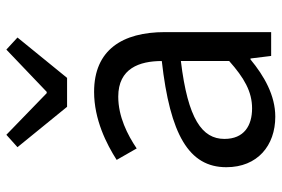

<svg xmlns="http://www.w3.org/2000/svg" viewBox="-161 -712 886 604"><g transform="rotate(-90 282.0 -410.0)"><path d="M217 13C284 13 345 -22 397 -65H400L408 0H483V-334C483 -468 427 -557 295 -557C208 -557 131 -518 81 -486L117 -423C160 -452 217 -481 280 -481C369 -481 392 -414 392 -344C161 -318 58 -259 58 -141C58 -43 126 13 217 13ZM243 -60C189 -60 147 -85 147 -147C147 -217 209 -262 392 -284V-132C339 -85 296 -60 243 -60ZM248 -642H339L466 -798L428 -833L295 -706H291L160 -833L121 -798Z"/></g></svg>

Font: Noto Sans CJK JP Regular
Style: Regular
Weight: 400
Designer: Ryoko NISHIZUKA (kana & ideographs); Paul D. Hunt (Latin, Greek & Cyrillic); Wenlong ZHANG (bopomofo); Sandoll Communica
Foundry: Adobe Systems Incorporated
Version: Version 1.001;PS 1.001;hotconv 1.0.78;makeotf.lib2.5.61930